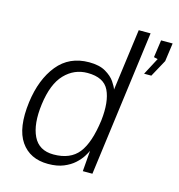

<svg xmlns="http://www.w3.org/2000/svg" viewBox="-111 -840 881 947"><g transform="rotate(15 330.0 -366.5)"><path d="M219 10Q126 10 79.5 -57.5Q33 -125 50.5 -260.5Q66.5 -380.5 126 -453.8Q185.5 -527 286.5 -527Q339 -527 371 -508.2Q403 -489.5 419 -465.8Q435 -442 439 -428.5L481 -743H541.5L443.5 0H394.5L403 -106Q398 -94.5 385.8 -75.2Q373.5 -56 352 -36.5Q330.5 -17 297.8 -3.5Q265 10 219 10ZM233 -42Q318.5 -42 360.5 -95Q402.5 -148 418 -266Q429 -363 402.5 -418.5Q376 -474 292.5 -474Q224.5 -474 176 -423.5Q127.5 -373 113.5 -266Q100 -163 129.2 -102.5Q158.5 -42 233 -42ZM562 -542.5 608 -629.5 588 -634 600.5 -723H659.5L646.5 -629.5L599 -542.5Z"/></g></svg>

Font: Public Sans ExtraLight
Style: Italic
Weight: 200
Italic angle: -8°
Designer: The Public Sans project authors (U.S. Web Design System). Libre Franklin designed by Pablo Impallari and Rodrigo Fuenzal
Version: Version 1.007; ttfautohint (v1.8.1) -l 8 -r 50 -G 200 -x 14 